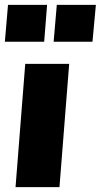

<svg xmlns="http://www.w3.org/2000/svg" viewBox="-30 -771 415 791"><path d="M74 -508H255L215 0H34ZM164 -751 152 -599H-10L3 -751ZM365 -751 351 -599H191L204 -751Z"/></svg>

Font: Muli Black
Style: Italic
Weight: 900
Italic angle: -4.541°
Designer: Vernon Adams
Foundry: Vernon Adams
Version: Version 2.001